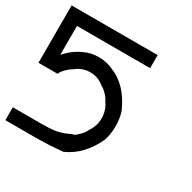

<svg xmlns="http://www.w3.org/2000/svg" viewBox="-149 -816 966 966"><g transform="rotate(30 333.5 -333.5)"><path d="M333.3 -107.5Q348.3 -115.8 365.4 -133.8Q382.5 -151.7 388.3 -166.7Q415 -204.2 415 -250Q415 -295.8 388.3 -333.3Q382.5 -347.5 365.8 -365.4Q349.2 -383.3 333.3 -391.7Q295.8 -422.5 250 -422.5Q204.2 -422.5 166.7 -391.7Q150.8 -383.3 133.3 -365.4Q115.8 -347.5 110.8 -333.3H0V-666.7H500V-590.8H75V-423.3Q115.8 -469.2 166.7 -491.7Q204.2 -510 250 -510Q295.8 -510 333.3 -491.7Q429.2 -455 483.3 -333.3Q495.8 -295.8 495.8 -250Q495.8 -204.2 483.3 -166.7Q431.7 -52.5 333.3 -8.3Q251.7 0 166.7 0H0V-75H166.7Q190.8 -75 210.8 -76.2Q230.8 -77.5 242.5 -79.2Q254.2 -80.8 269.2 -85Q284.2 -89.2 289.6 -91.2Q295 -93.3 311.2 -100.4Q327.5 -107.5 333.3 -110Z"/></g></svg>

Font: 0xA000-Mono
Style: Mono
Weight: 400
Version: Version 0.1